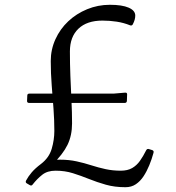

<svg xmlns="http://www.w3.org/2000/svg" viewBox="-20 -767 736 802"><path d="M272 -552Q272 -501 274 -449.5Q276 -398 278.5 -348Q281 -298 281 -252Q281 -201 262 -162Q243 -123 199 -80L184 -94Q205 -100 231 -100Q268 -100 300 -93Q332 -86 361.5 -76.5Q391 -67 421 -60.5Q451 -54 484 -54Q513 -54 532 -65Q551 -76 564.5 -95Q578 -114 591 -140Q595 -147 603 -144L616 -140Q624 -137 621 -128Q614 -102 603.5 -76.5Q593 -51 579.5 -30.5Q566 -10 547.5 2.5Q529 15 504 15Q459 15 422 4.5Q385 -6 351.5 -19.5Q318 -33 284.5 -43.5Q251 -54 212 -54Q178 -54 156.5 -37Q135 -20 117 3Q112 11 104 6L92 -1Q85 -5 89 -13Q98 -30 112.5 -47Q127 -64 151 -82Q185 -108 196 -145.5Q207 -183 207 -220Q207 -265 203.5 -312.5Q200 -360 196 -410.5Q192 -461 192 -512Q192 -560 211.5 -603Q231 -646 265 -678Q299 -710 344 -728.5Q389 -747 439 -747Q490 -747 517.5 -735Q545 -723 545 -702Q545 -685 535 -666Q532 -659 524 -661Q497 -672 467.5 -676.5Q438 -681 408 -681Q343 -681 307.5 -647Q272 -613 272 -552ZM94 -368Q94 -376 103 -376H455L502 -380Q511 -381 511 -373L510 -345Q509 -337 501 -337H102Q93 -337 93 -345Z"/></svg>

Font: Hahmlet Light
Style: Regular
Weight: 300
Designer: Minjoo Ham & Mark Frömberg
Foundry: hypertype
Version: Version 1.002